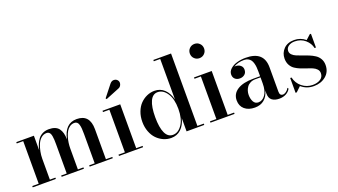

<svg xmlns="http://www.w3.org/2000/svg" viewBox="-64 -1293 3228 1835"><g transform="rotate(-20 1550.0 -375.0)"><path d="M29 -13.5H94.5V-446.5H29V-460H208V-311.5Q214.5 -343.5 225.5 -370.2Q236.5 -397 254.2 -420.2Q272 -443.5 299.8 -456.8Q327.5 -470 362.5 -470Q433.5 -470 463.2 -430Q493 -390 493 -319V-318.5Q524.5 -470 645 -470Q778 -470 778 -319V-13.5H843V0H608V-13.5H664V-310Q664 -344.5 662.2 -366.8Q660.5 -389 655 -407.5Q649.5 -426 639 -434.5Q628.5 -443 612 -443Q586.5 -443 565.8 -428.8Q545 -414.5 531.8 -392Q518.5 -369.5 509.5 -340.2Q500.5 -311 496.8 -282.2Q493 -253.5 493 -225.5V-13.5H549.5V0H323V-13.5H379.5V-310Q379.5 -338 378.5 -356.5Q377.5 -375 374.5 -392.8Q371.5 -410.5 366.2 -420.8Q361 -431 351.8 -437Q342.5 -443 329.5 -443Q298.5 -443 274 -421.8Q249.5 -400.5 235.8 -367Q222 -333.5 215 -297.2Q208 -261 208 -225.5V-13.5H264V0H29Z M1117.5 -606 981.5 -551 974 -560.5 1066 -677Q1085.5 -701 1110 -699Q1134.5 -697 1146.5 -678.5Q1158.5 -660.5 1149.8 -636.8Q1141 -613 1117.5 -606ZM906 -13.5H971V-446.5H906V-460H1086V-13.5H1151V0H906Z M1773.5 -13.5V0H1593.5V-134.5Q1576.5 -66.5 1535.8 -28.5Q1495 9.5 1436 9.5Q1395.5 9.5 1358 -7Q1320.5 -23.5 1291.2 -53.5Q1262 -83.5 1244.5 -129.2Q1227 -175 1227 -229.5Q1227 -284 1244.5 -330Q1262 -376 1291.2 -406Q1320.5 -436 1358 -452.8Q1395.5 -469.5 1436 -469.5Q1495 -469.5 1535.8 -431Q1576.5 -392.5 1593.5 -324.5V-736.5H1528.5V-750H1708.5V-13.5ZM1593.5 -229.5Q1593.5 -331 1554.5 -389Q1515.5 -447 1460.5 -447Q1409.5 -447 1383.8 -390.8Q1358 -334.5 1358 -229.5Q1358 -124.5 1383.8 -68.8Q1409.5 -13 1460.5 -13Q1515.5 -13 1554.5 -70.8Q1593.5 -128.5 1593.5 -229.5Z M1898 -636Q1877 -657 1877 -687.5Q1877 -718 1898 -739Q1919 -760 1949.5 -760Q1980 -760 2001 -739Q2022 -718 2022 -687.5Q2022 -657 2001 -636Q1980 -615 1949.5 -615Q1919 -615 1898 -636ZM1836.5 -13.5H1901.5V-446.5H1836.5V-460H2016.5V-13.5H2081.5V0H1836.5Z M2366 -255H2434V-304.5Q2434 -329 2432.2 -348Q2430.5 -367 2424.8 -387.8Q2419 -408.5 2409.2 -422Q2399.5 -435.5 2382.5 -444.5Q2365.5 -453.5 2342.5 -453.5Q2278 -453.5 2234 -425Q2242 -426 2246.5 -426Q2275 -426 2295.5 -409.8Q2316 -393.5 2316 -365.5Q2316 -334.5 2295.5 -317.8Q2275 -301 2246.5 -301Q2217 -301 2198.2 -317.8Q2179.5 -334.5 2179.5 -363.5Q2179.5 -396 2207 -420.5Q2234.5 -445 2275.5 -456.5Q2316.5 -468 2363.5 -468Q2548 -468 2548 -304.5V-56Q2548 -15.5 2580.5 -15.5Q2595.5 -15.5 2613.2 -28Q2631 -40.5 2641.5 -61.5L2649 -51Q2635 -23 2604.8 -6.5Q2574.5 10 2535 10Q2489 10 2461.5 -10.8Q2434 -31.5 2434 -77.5V-109Q2419.5 -52.5 2382 -21.2Q2344.5 10 2287 10Q2222 10 2183.2 -23.2Q2144.5 -56.5 2144.5 -113.5Q2144.5 -180.5 2202.2 -217.8Q2260 -255 2366 -255ZM2335 -25.5Q2376 -25.5 2405 -65.8Q2434 -106 2434 -182V-243.5H2382Q2353 -243.5 2330.5 -232.2Q2308 -221 2295.2 -203Q2282.5 -185 2276.2 -164.8Q2270 -144.5 2270 -124Q2270 -83 2286 -54.2Q2302 -25.5 2335 -25.5Z M2710.5 10H2698.5V-140.5H2712Q2725.5 -80.5 2772.2 -42.5Q2819 -4.5 2880 -4.5Q2927.5 -4.5 2958.8 -25Q2990 -45.5 2990 -84.5Q2990 -108 2974.5 -125Q2959 -142 2934.5 -152.5Q2910 -163 2880.2 -172.2Q2850.5 -181.5 2820.8 -193.5Q2791 -205.5 2766.5 -221.8Q2742 -238 2726.5 -266.2Q2711 -294.5 2711 -332Q2711 -389 2749.8 -429Q2788.5 -469 2856.5 -469Q2921 -469 2971 -427.5L3017.5 -470H3029.5V-330H3015.5Q3005.5 -380 2962.5 -417.2Q2919.5 -454.5 2857.5 -454.5Q2819 -454.5 2793.8 -436.5Q2768.5 -418.5 2768.5 -388.5Q2768.5 -367 2784.5 -350.8Q2800.5 -334.5 2826.2 -323.8Q2852 -313 2882.8 -302.8Q2913.5 -292.5 2944.5 -279.8Q2975.5 -267 3001.2 -250.2Q3027 -233.5 3043 -206Q3059 -178.5 3059 -142.5Q3059 -72.5 3009 -31.2Q2959 10 2886.5 10Q2812.5 10 2759.5 -36.5Z"/></g></svg>

Font: Bodoni* 16pt Medium
Style: Regular
Weight: 500
Version: Version 2.3